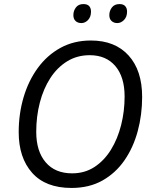

<svg xmlns="http://www.w3.org/2000/svg" viewBox="-20 -927 761 957"><path d="M336.4 9.8Q207 9.8 140.1 -65.7Q73.2 -141.1 73.2 -268.1Q73.2 -359.4 97.4 -441.7Q121.6 -523.9 168.2 -587.9Q214.8 -651.9 281.5 -688.5Q348.1 -725.1 433.1 -725.1Q553.2 -725.1 620.8 -650.6Q688.5 -576.2 688.5 -443.8Q688.5 -355 666.5 -273.4Q644.5 -191.9 600.6 -128.2Q556.6 -64.5 490.7 -27.3Q424.8 9.8 336.4 9.8ZM339.4 -63Q402.3 -63 450.9 -94.7Q499.5 -126.5 533 -180.7Q566.4 -234.9 583.7 -303.5Q601.1 -372.1 601.1 -445.8Q601.1 -543.5 554.9 -597.7Q508.8 -651.9 427.2 -651.9Q364.3 -651.9 314.7 -621.3Q265.1 -590.8 230.7 -537.6Q196.3 -484.4 178.5 -415.5Q160.6 -346.7 160.6 -270Q160.6 -173.3 207.5 -118.2Q254.4 -63 339.4 -63ZM564.5 -812Q547.4 -812 536.1 -822.3Q524.9 -832.5 524.9 -851.6Q524.9 -873 537.8 -889.9Q550.8 -906.7 575.7 -906.7Q594.7 -906.7 604 -896.5Q613.3 -886.2 613.3 -869.1Q613.3 -842.8 598.1 -827.4Q583 -812 564.5 -812ZM385.7 -812Q367.7 -812 356.7 -822.3Q345.7 -832.5 345.7 -851.6Q345.7 -873 358.4 -889.9Q371.1 -906.7 395.5 -906.7Q415.5 -906.7 424.6 -896.5Q433.6 -886.2 433.6 -869.1Q433.6 -842.8 418.9 -827.4Q404.3 -812 385.7 -812Z"/></svg>

Font: Open Sans
Style: Italic
Weight: 400
Italic angle: -12°
Designer: Monotype Design Team
Foundry: Monotype Imaging Inc.
Version: Version 3.000; ttfautohint (v1.8.4)